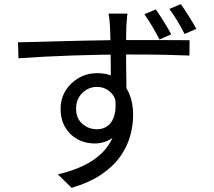

<svg xmlns="http://www.w3.org/2000/svg" viewBox="-20 -847 1040 932"><path d="M598.4 -780.9Q598 -775.6 596.6 -762.7Q595.2 -749.8 594.5 -737.1Q593.8 -724.5 593.4 -717.9Q592.4 -698.5 592.2 -665.8Q592 -633.2 592 -593.9Q592 -554.7 592.5 -514.9Q593 -475.2 593.5 -439.8Q594 -404.4 594 -380.4L518 -419.3Q518 -432.8 518 -461.5Q518 -490.2 517.7 -527.1Q517.4 -564 516.9 -601.6Q516.4 -639.2 515.7 -670.1Q515 -700.9 514 -717.5Q512.9 -737.7 510.8 -756.2Q508.7 -774.8 507.3 -780.9ZM67.4 -641.7Q108.3 -642.4 160.5 -643.8Q212.7 -645.2 271.4 -646.8Q330 -648.4 389.9 -649.7Q449.9 -651 505.5 -651.8Q561 -652.6 607.5 -652.6Q653.1 -652.6 697.8 -652.5Q742.4 -652.4 781.6 -652.4Q820.8 -652.4 851.5 -652.1Q882.1 -651.8 900.2 -651.8L899.5 -577.3Q857.4 -579.3 786.8 -580.9Q716.1 -582.5 606.1 -582.5Q541.6 -582.5 471.3 -581.3Q401 -580.1 329.8 -577.6Q258.7 -575.1 192.3 -571.7Q126 -568.3 69.6 -564.1ZM592.2 -351.3Q592.2 -284.5 572.8 -239.9Q553.4 -195.3 518.9 -173Q484.4 -150.6 438.7 -150.6Q407.1 -150.6 377.6 -161.4Q348.1 -172.2 324.8 -193.7Q301.4 -215.3 287.8 -246.4Q274.2 -277.5 274.2 -318.2Q274.2 -368.2 298.3 -407.1Q322.4 -446.1 362.9 -469Q403.3 -491.9 451 -491.9Q509.4 -491.9 548.2 -465.5Q587.1 -439.2 606.7 -393.7Q626.3 -348.2 626.3 -290Q626.3 -239.5 612 -187.7Q597.8 -135.8 564 -87.8Q530.2 -39.7 472.6 -0.5Q415 38.8 327.7 64.8L260.7 -0.8Q329 -16.4 382.6 -41.6Q436.1 -66.9 473.4 -103Q510.7 -139 530.1 -187.2Q549.5 -235.3 549.5 -297.2Q549.5 -365.1 520.7 -395.2Q491.8 -425.2 450.2 -425.2Q424.2 -425.2 401.2 -412.3Q378.2 -399.4 363.8 -375.8Q349.4 -352.1 349.4 -319.4Q349.4 -272.2 379.8 -245.9Q410.1 -219.6 450.8 -219.6Q482.4 -219.6 504.6 -237.2Q526.8 -254.9 536.1 -290.5Q545.4 -326.1 537.6 -378.9ZM736.2 -801.3Q753.9 -776.3 775.1 -742.3Q796.3 -708.2 811.1 -680.4L754.4 -655.3Q738.8 -685.3 719.2 -718.5Q699.6 -751.8 680.9 -777.8ZM857.6 -827Q875.4 -802.1 896.2 -769.1Q916.9 -736.2 933 -707.1L876 -682Q860.4 -713.2 840.9 -745.6Q821.3 -777.9 802 -803.5Z"/></svg>

Font: Noto Sans KR Thin
Style: Regular
Weight: 100
Designer: Ryoko NISHIZUKA 西塚涼子 (kana, bopomofo & ideographs); Paul D. Hunt (Latin, Greek & Cyrillic); Sandoll Communications 산돌커뮤니
Foundry: Adobe
Version: Version 2.004-H2;hotconv 1.0.118;makeotfexe 2.5.65603